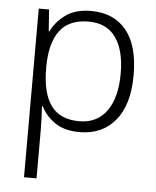

<svg xmlns="http://www.w3.org/2000/svg" viewBox="-54 -588 708 871"><g transform="rotate(5 299.5 -153.0)"><path d="M327 -542Q429 -542 486 -473Q543 -404 543 -269Q543 -134 483.5 -62Q424 10 321 10Q251 10 208 -20Q165 -50 145 -92H141Q143 -67 144 -37.5Q145 -8 145 17V236H88V-532H135L142 -433H145Q165 -476 209 -509Q253 -542 327 -542ZM319 -493Q230 -493 188 -437Q146 -381 145 -276V-266Q145 -152 186.5 -95.5Q228 -39 315 -39Q397 -39 440.5 -100.5Q484 -162 484 -270Q484 -377 442.5 -435Q401 -493 319 -493Z"/></g></svg>

Font: Noto Traditional Nushu Light
Style: Regular
Weight: 300
Designer: LIU Zhao
Foundry: LiuZhao Studio
Version: Version 2.003; ttfautohint (v1.8.4.7-5d5b)